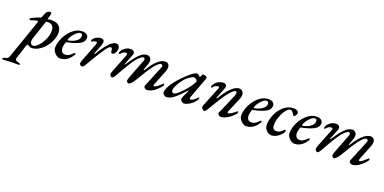

<svg xmlns="http://www.w3.org/2000/svg" viewBox="-130 -1379 5058 2527"><g transform="rotate(20 2399.0 -115.0)"><path d="M-119 276Q-118 269 -110 264Q-102 259 -92 256Q-65 250 -53 242.5Q-41 235 -34 215L151 -317Q157 -337 157 -341Q157 -352 141 -349Q97 -340 64 -326Q60 -324 54 -324Q41 -324 41 -334Q41 -349 60 -357Q65 -359 94.5 -373.5Q124 -388 168 -402Q182 -405 189 -425Q204 -474 221 -495Q238 -516 263 -516Q285 -516 285 -497Q285 -491 284 -487L269 -435Q267 -427 267 -425Q267 -420 269 -417.5Q271 -415 274 -416Q295 -421 321 -421Q394 -421 428 -386.5Q462 -352 462 -293Q462 -227 423 -154.5Q384 -82 321 -34Q258 14 192 14Q182 14 171.5 9Q161 4 146 -5Q138 -10 134 -10Q129 -10 125.5 -5Q122 0 118 12L56 205Q53 213 53 219Q53 244 100 252Q127 257 127 269Q127 280 100 280L30 279Q12 279 -3.5 280Q-19 281 -31 282Q-79 286 -105 286Q-110 286 -114.5 283.5Q-119 281 -119 276ZM369 -281Q369 -334 349 -356Q329 -378 291 -379Q270 -379 257 -377L167 -107Q162 -93 162 -74Q162 -58 166 -49Q176 -21 204 -21Q233 -21 272.5 -62.5Q312 -104 340.5 -165Q369 -226 369 -281Z M486 -95Q486 -167 523.5 -243.5Q561 -320 622 -370.5Q683 -421 750 -421Q792 -421 814.5 -404Q837 -387 837 -359Q837 -301 773 -268.5Q709 -236 606 -216Q600 -215 597.5 -213.5Q595 -212 593 -207Q578 -158 577 -133Q577 -97 593 -76Q609 -55 639 -55Q669 -55 692.5 -69.5Q716 -84 739 -108Q749 -119 756 -119Q766 -119 766 -109Q766 -102 764 -99Q697 15 591 15Q568 15 543.5 -1.5Q519 -18 502.5 -43.5Q486 -69 486 -95ZM765 -360Q765 -373 758 -382.5Q751 -392 738 -392Q714 -392 683.5 -366.5Q653 -341 630.5 -306.5Q608 -272 606 -250Q606 -242 613 -244Q639 -247 674 -260.5Q709 -274 736.5 -299Q764 -324 765 -360Z M865 -15Q865 -24 870 -40.5Q875 -57 883 -77L978 -324Q982 -336 982 -341Q982 -355 970 -355Q943 -355 918 -338Q914 -335 910 -335Q900 -335 900 -346Q899 -358 910.5 -371.5Q922 -385 940 -397Q976 -421 1015 -421Q1059 -421 1059 -381Q1059 -356 1041 -312L998 -207L997 -203Q997 -197 1003 -197Q1008 -197 1010 -202Q1069 -304 1125 -364Q1181 -424 1222 -424Q1248 -424 1261.5 -408.5Q1275 -393 1275 -369Q1275 -336 1257 -307.5Q1239 -279 1217 -279Q1199 -279 1197 -317Q1194 -353 1175 -353Q1150 -353 1104 -285Q1084 -257 1041 -189Q998 -121 970 -71Q942 -21 928.5 -2.5Q915 16 902 16Q891 16 878 6.5Q865 -3 865 -15Z M1289 -23Q1289 -33 1307 -80L1404 -325Q1406 -333 1406 -336Q1406 -344 1401.5 -348.5Q1397 -353 1389 -353Q1372 -353 1354 -344.5Q1336 -336 1314 -310Q1311 -306 1306 -306Q1298 -306 1298 -315Q1298 -325 1306 -342.5Q1314 -360 1323 -369Q1345 -393 1370.5 -406.5Q1396 -420 1432 -421Q1454 -421 1469 -409.5Q1484 -398 1484 -378Q1484 -365 1479 -354L1422 -211L1421 -207Q1421 -203 1425 -203Q1430 -203 1432 -208Q1498 -312 1552.5 -366.5Q1607 -421 1658 -421Q1686 -421 1703 -402.5Q1720 -384 1720 -354Q1720 -333 1709 -305L1681 -226L1680 -222Q1680 -218 1685 -218Q1689 -218 1692 -222Q1815 -421 1915 -421Q1942 -421 1957.5 -403.5Q1973 -386 1973 -357Q1973 -329 1960 -299L1880 -98Q1874 -83 1874 -75Q1874 -64 1885 -64Q1902 -64 1932.5 -89Q1963 -114 1984 -135Q1990 -141 1993 -141Q1996 -141 1999 -138Q2002 -135 2002 -131Q2002 -113 1984 -94Q1891 14 1804 14Q1792 14 1779 2.5Q1766 -9 1766 -23Q1766 -26 1768 -32L1891 -332Q1895 -344 1895 -348Q1895 -359 1888.5 -365Q1882 -371 1873 -371Q1857 -371 1833.5 -352Q1810 -333 1782 -297Q1757 -265 1713.5 -197Q1670 -129 1635 -68Q1613 -29 1590 -6.5Q1567 16 1553 16Q1543 16 1533.5 5Q1524 -6 1524 -17Q1524 -30 1543 -81L1641 -335Q1645 -344 1645 -352Q1645 -362 1639 -367.5Q1633 -373 1625 -374Q1609 -375 1584 -355Q1559 -335 1528 -296Q1504 -264 1462.5 -197Q1421 -130 1388 -69Q1362 -21 1348 -2.5Q1334 16 1321 16Q1311 16 1300 3.5Q1289 -9 1289 -23Z M2029 -32Q2029 -82 2077.5 -155.5Q2126 -229 2218 -318Q2322 -416 2356 -416Q2374 -416 2395 -397L2406 -384Q2410 -384 2412 -391Q2430 -422 2429 -422Q2433 -432 2445 -432Q2462 -432 2479 -422.5Q2496 -413 2496 -403Q2496 -400 2490 -383L2383 -95Q2380 -86 2380 -79Q2380 -64 2395 -64Q2411 -64 2436 -81.5Q2461 -99 2481 -124Q2486 -129 2489 -129Q2497 -129 2497 -116Q2497 -106 2481.5 -84Q2466 -62 2446 -44Q2415 -16 2384 -1Q2353 14 2330 14Q2311 14 2294.5 -0.5Q2278 -15 2278 -31Q2278 -41 2284 -54Q2280 -47 2295.5 -83Q2311 -119 2326 -151Q2330 -159 2329 -164Q2328 -169 2323 -163Q2236 -66 2182 -26Q2128 14 2083 14Q2064 14 2046.5 -1Q2029 -16 2029 -32ZM2309 -193Q2344 -235 2365 -269.5Q2386 -304 2386 -321Q2386 -329 2371 -342Q2352 -355 2342 -355Q2325 -355 2294.5 -337Q2264 -319 2240 -295Q2196 -251 2162 -192.5Q2128 -134 2128 -99Q2128 -83 2136 -73.5Q2144 -64 2157 -64Q2177 -64 2218.5 -99Q2260 -134 2309 -193Z M2573 -31Q2573 -39 2575 -43L2685 -315Q2693 -334 2693 -342Q2693 -352 2683 -352Q2664 -352 2645.5 -344Q2627 -336 2607 -310Q2604 -306 2599 -306Q2591 -306 2590 -314Q2589 -323 2598 -340Q2607 -357 2617 -369Q2636 -392 2665 -406Q2694 -420 2731 -421Q2750 -421 2762 -409.5Q2774 -398 2774 -381Q2774 -375 2770 -363L2709 -206Q2708 -205 2708 -202Q2708 -198 2713 -198Q2719 -198 2721 -203Q2781 -306 2840.5 -363.5Q2900 -421 2951 -421Q2980 -421 2997 -400.5Q3014 -380 3014 -349Q3014 -325 3004 -301L2918 -98Q2911 -84 2911 -75Q2911 -64 2922 -64Q2939 -64 2974 -88Q3009 -112 3023 -126Q3029 -132 3032 -132Q3035 -132 3038 -129Q3041 -126 3041 -122Q3041 -111 3034 -100Q2991 -49 2939.5 -17.5Q2888 14 2841 14Q2827 14 2814.5 2.5Q2802 -9 2802 -23Q2802 -30 2804 -33L2840 -112Q2902 -253 2924 -309Q2933 -331 2933 -349Q2933 -369 2916 -371Q2885 -371 2817 -283Q2795 -255 2745.5 -177Q2696 -99 2655 -27Q2643 -6 2633 4.5Q2623 15 2612 15Q2600 15 2586.5 0.5Q2573 -14 2573 -31Z M3093 -95Q3093 -167 3130.5 -243.5Q3168 -320 3229 -370.5Q3290 -421 3357 -421Q3399 -421 3421.5 -404Q3444 -387 3444 -359Q3444 -301 3380 -268.5Q3316 -236 3213 -216Q3207 -215 3204.5 -213.5Q3202 -212 3200 -207Q3185 -158 3184 -133Q3184 -97 3200 -76Q3216 -55 3246 -55Q3276 -55 3299.5 -69.5Q3323 -84 3346 -108Q3356 -119 3363 -119Q3373 -119 3373 -109Q3373 -102 3371 -99Q3304 15 3198 15Q3175 15 3150.5 -1.5Q3126 -18 3109.5 -43.5Q3093 -69 3093 -95ZM3372 -360Q3372 -373 3365 -382.5Q3358 -392 3345 -392Q3321 -392 3290.5 -366.5Q3260 -341 3237.5 -306.5Q3215 -272 3213 -250Q3213 -242 3220 -244Q3246 -247 3281 -260.5Q3316 -274 3343.5 -299Q3371 -324 3372 -360Z M3451 -97Q3451 -168 3484 -244Q3517 -320 3577.5 -370.5Q3638 -421 3715 -421Q3745 -421 3763 -409Q3781 -397 3781 -379Q3781 -361 3770 -344Q3759 -327 3747 -327Q3739 -327 3734.5 -332.5Q3730 -338 3721 -354Q3701 -388 3678 -388Q3648 -388 3616 -345Q3584 -302 3562 -240Q3540 -178 3540 -125Q3540 -60 3596 -60Q3624 -60 3644 -71Q3664 -82 3686 -105Q3697 -117 3705 -117Q3714 -117 3714 -105Q3714 -86 3689.5 -57Q3665 -28 3627.5 -6.5Q3590 15 3552 15Q3528 15 3504.5 0Q3481 -15 3466 -40.5Q3451 -66 3451 -97Z M3769 -95Q3769 -167 3806.5 -243.5Q3844 -320 3905 -370.5Q3966 -421 4033 -421Q4075 -421 4097.5 -404Q4120 -387 4120 -359Q4120 -301 4056 -268.5Q3992 -236 3889 -216Q3883 -215 3880.5 -213.5Q3878 -212 3876 -207Q3861 -158 3860 -133Q3860 -97 3876 -76Q3892 -55 3922 -55Q3952 -55 3975.5 -69.5Q3999 -84 4022 -108Q4032 -119 4039 -119Q4049 -119 4049 -109Q4049 -102 4047 -99Q3980 15 3874 15Q3851 15 3826.5 -1.5Q3802 -18 3785.5 -43.5Q3769 -69 3769 -95ZM4048 -360Q4048 -373 4041 -382.5Q4034 -392 4021 -392Q3997 -392 3966.5 -366.5Q3936 -341 3913.5 -306.5Q3891 -272 3889 -250Q3889 -242 3896 -244Q3922 -247 3957 -260.5Q3992 -274 4019.5 -299Q4047 -324 4048 -360Z M4165 -23Q4165 -33 4183 -80L4280 -325Q4282 -333 4282 -336Q4282 -344 4277.5 -348.5Q4273 -353 4265 -353Q4248 -353 4230 -344.5Q4212 -336 4190 -310Q4187 -306 4182 -306Q4174 -306 4174 -315Q4174 -325 4182 -342.5Q4190 -360 4199 -369Q4221 -393 4246.5 -406.5Q4272 -420 4308 -421Q4330 -421 4345 -409.5Q4360 -398 4360 -378Q4360 -365 4355 -354L4298 -211L4297 -207Q4297 -203 4301 -203Q4306 -203 4308 -208Q4374 -312 4428.5 -366.5Q4483 -421 4534 -421Q4562 -421 4579 -402.5Q4596 -384 4596 -354Q4596 -333 4585 -305L4557 -226L4556 -222Q4556 -218 4561 -218Q4565 -218 4568 -222Q4691 -421 4791 -421Q4818 -421 4833.5 -403.5Q4849 -386 4849 -357Q4849 -329 4836 -299L4756 -98Q4750 -83 4750 -75Q4750 -64 4761 -64Q4778 -64 4808.5 -89Q4839 -114 4860 -135Q4866 -141 4869 -141Q4872 -141 4875 -138Q4878 -135 4878 -131Q4878 -113 4860 -94Q4767 14 4680 14Q4668 14 4655 2.5Q4642 -9 4642 -23Q4642 -26 4644 -32L4767 -332Q4771 -344 4771 -348Q4771 -359 4764.5 -365Q4758 -371 4749 -371Q4733 -371 4709.5 -352Q4686 -333 4658 -297Q4633 -265 4589.5 -197Q4546 -129 4511 -68Q4489 -29 4466 -6.5Q4443 16 4429 16Q4419 16 4409.5 5Q4400 -6 4400 -17Q4400 -30 4419 -81L4517 -335Q4521 -344 4521 -352Q4521 -362 4515 -367.5Q4509 -373 4501 -374Q4485 -375 4460 -355Q4435 -335 4404 -296Q4380 -264 4338.5 -197Q4297 -130 4264 -69Q4238 -21 4224 -2.5Q4210 16 4197 16Q4187 16 4176 3.5Q4165 -9 4165 -23Z"/></g></svg>

Font: EB Garamond Medium
Style: Italic
Weight: 500
Italic angle: -17.2°
Designer: Georg Duffner and Octavio Pardo
Foundry: Georg Duffner
Version: Version 1.000